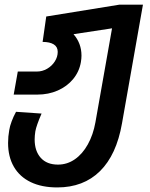

<svg xmlns="http://www.w3.org/2000/svg" viewBox="-20 -570 640 820"><path d="M14.5 40.5Q14.5 12.5 19.5 -14.5Q22 -31 29.8 -51.8Q37.5 -72.5 48.5 -92.5L157.5 -85Q135.5 -34 131 -9.5Q128 9.5 128 25.5Q128 75 154 104Q180 133 227.5 133Q267 133 299.8 110.2Q332.5 87.5 355.2 46.5Q378 5.5 387.5 -47.5L458.5 -449L294 -424Q328 -385 328 -332.5Q328 -320 325.5 -305Q318.5 -264 292.5 -232.5Q266.5 -201 226.8 -183.5Q187 -166 139.5 -166H38.5L56 -264.5H138Q160.5 -264.5 181 -276.2Q201.5 -288 214 -307.5Q226.5 -327 226.5 -348.5Q226.5 -370 209.5 -380.5Q192.5 -391 162 -391L177.5 -499.5L489.5 -550H590.5L501 -43Q477.5 91.5 407 161Q336.5 230.5 224.5 230.5Q158.5 230.5 111.2 207.8Q64 185 39.2 142.2Q14.5 99.5 14.5 40.5Z"/></svg>

Font: JuliaMono SemiBold
Style: Italic
Weight: 600
Italic angle: -9°
Monospace: yes
Designer: cormullion
Foundry: corm
Version: Version 0.056; ttfautohint (v1.8.4)